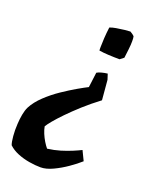

<svg xmlns="http://www.w3.org/2000/svg" viewBox="-141 -540 650 823"><g transform="rotate(20 184.0 -128.5)"><path d="M279.7 -265.5 287.9 -240.1 295.7 -149.6Q255.7 -119.5 222.5 -89.5Q189.4 -59.5 164.4 -33.7Q139.4 -7.9 123.8 11Q108.3 29.9 103 39.2Q105.5 53.7 112.3 70.1Q119.1 86.4 128 101.1Q137 115.8 145.4 125.8Q176.1 121.9 203.6 113.6Q231.1 105.2 253.9 95.6Q276.7 86 290.1 79.1L311.3 122.9Q290.8 141.4 261.7 161.5Q232.7 181.7 202 196.1Q171.2 210.6 146.2 210.6Q121.7 210.6 93.6 205.8Q65.5 201.1 40.4 190.8Q15.3 180.6 -2.1 164.1Q-7 151.7 -9.3 124.9Q-11.7 98.2 -9.8 69.2Q-8.8 48.1 -4.8 26Q-0.8 4 6.8 -11.1Q22.4 -40.8 51.8 -68.5Q81.1 -96.2 115.1 -119.2Q149.1 -142.1 178.6 -159.1Q208.1 -176 223.5 -183.6L232.3 -252.2Q240.2 -257.2 253.5 -260.6Q266.7 -264.1 279.7 -265.5ZM309.5 -468.2Q313.5 -466.1 319.8 -461.7Q326.1 -457.3 329.2 -453.3Q330.2 -449.2 330.5 -443.2Q330.8 -437.3 330.8 -430.6Q330.8 -416 328.4 -394.4Q326 -372.8 323.5 -353.9L306.3 -340.6Q279.6 -340.6 256 -341.9Q232.4 -343.1 212.5 -346.2Q212 -349.7 212 -353.8Q212 -357.9 212 -362.5Q212 -377.4 213.5 -402.3Q215 -427.1 218.4 -453.3Q228.3 -457.8 247 -461Q265.7 -464.2 283.9 -466.2Q302.1 -468.2 309.5 -468.2Z"/></g></svg>

Font: Labrada
Style: Italic
Weight: 400
Italic angle: -7°
Designer: Mercedes Jáuregui
Foundry: Omnibus-Type Team
Version: Version 1.000